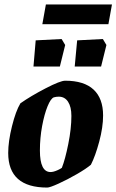

<svg xmlns="http://www.w3.org/2000/svg" viewBox="-20 -837 525 866"><path d="M17 -147Q17 -199 34 -267.5Q51 -336 72 -371Q119 -404 185.5 -438.5Q252 -473 274 -473Q359 -473 402 -433Q445 -393 445 -316Q445 -263 427.5 -198Q410 -133 390 -94Q369 -76 326.5 -51.5Q284 -27 244.5 -9Q205 9 193 9Q17 9 17 -147ZM222 -63Q230 -65 241 -70Q252 -75 259 -80Q274 -118 288 -187.5Q302 -257 302 -314Q302 -355 287 -378Q272 -401 245 -401Q234 -401 223 -398Q209 -393 194.5 -357.5Q180 -322 170 -268.5Q160 -215 160 -158Q160 -61 208 -61Q214 -61 222 -63ZM131 -537 141 -655 258 -661 274 -634 250 -537ZM317 -537 328 -655 444 -661 460 -634 436 -537ZM171 -728 187 -817H485L469 -728Z"/></svg>

Font: Grenze
Style: Bold Italic
Weight: 700
Italic angle: -10°
Designer: Renata Polastri
Foundry: Omnibus-Type
Version: Version 1.002; ttfautohint (v1.8)